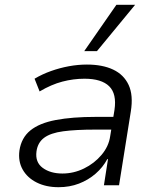

<svg xmlns="http://www.w3.org/2000/svg" viewBox="-20 -772 650 800"><path d="M224 8Q172 8 133 -11.5Q94 -31 74.5 -65.5Q55 -100 61 -145Q69 -198 106.5 -228.5Q144 -259 212.5 -272Q281 -285 379 -285H465L457 -232H377Q296 -232 243.5 -225Q191 -218 164 -198Q137 -178 132 -141Q126 -96 158 -72.5Q190 -49 240 -49Q287 -49 330 -70Q373 -91 403 -126.5Q433 -162 439 -204L457 -314Q467 -381 435 -412.5Q403 -444 332 -444Q286 -444 240 -432Q194 -420 145 -391L124 -444Q156 -463 192.5 -476Q229 -489 267 -496Q305 -503 342 -503Q407 -503 451.5 -482Q496 -461 516 -418Q536 -375 525 -307L476 0H413L430 -109H427Q409 -75 378.5 -48.5Q348 -22 309 -7Q270 8 224 8ZM331 -559 465 -752H543L384 -559Z"/></svg>

Font: Nunito Sans 7pt Light
Style: Italic
Weight: 300
Italic angle: -9°
Designer: Vernon Adams
Foundry: Vernon Adams
Version: Version 3.101;gftools[0.9.27]